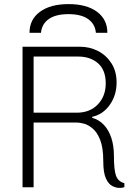

<svg xmlns="http://www.w3.org/2000/svg" viewBox="-20 -914 640 937"><path d="M562 3Q547 3 528.5 -6Q510 -15 497 -43Q484 -71 484 -127Q484 -193 469 -231Q454 -269 431.5 -287.5Q409 -306 388 -311Q367 -316 355 -316H144V0H90V-686H369Q418 -686 458.5 -665Q499 -644 524 -605Q549 -566 549 -511Q549 -449 515.5 -402Q482 -355 430 -344V-339Q463 -330 487 -304.5Q511 -279 523.5 -240.5Q536 -202 536 -153Q536 -83 546.5 -55.5Q557 -28 587 -20V-1Q586 0 579.5 1.5Q573 3 562 3ZM144 -364H354Q419 -364 457.5 -404.5Q496 -445 496 -507Q496 -572 458.5 -605Q421 -638 362 -638H144ZM124 -754Q124 -819 175 -856.5Q226 -894 315 -894Q403 -894 453.5 -856.5Q504 -819 504 -754H448Q444 -797 410 -821Q376 -845 314 -845Q252 -845 218 -821Q184 -797 180 -754Z"/></svg>

Font: Chivo Mono Medium Thin
Style: Regular
Weight: 250
Monospace: yes
Version: Version 1.008